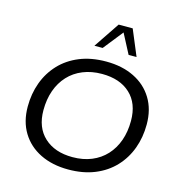

<svg xmlns="http://www.w3.org/2000/svg" viewBox="-117 -903 948 1016"><g transform="rotate(15 357.0 -395.0)"><path d="M347.6 10Q260.5 10 194.5 -22.4Q128.6 -54.8 91.9 -114.8Q55.3 -174.7 55.3 -256.6Q55.3 -327.1 77.7 -388.3Q100.2 -449.6 143.8 -495.9Q187.4 -542.2 250.7 -568.1Q314 -594 395.8 -594Q483.4 -594 549.3 -561.6Q615.2 -529.2 651.6 -469.4Q688.1 -409.7 688.1 -327.4Q688.1 -256.9 665.6 -195.7Q643.1 -134.4 599.5 -88.1Q556 -41.8 492.6 -15.9Q429.3 10 347.6 10ZM352.6 -59Q410.8 -59 457 -78.1Q503.1 -97.1 535.8 -132.4Q568.4 -167.8 585.6 -216.3Q602.8 -264.8 602.8 -324.3Q602.8 -419.7 546.2 -472.3Q489.6 -525 391.3 -525Q333.5 -525 286.9 -505.9Q240.2 -486.9 207.6 -451.6Q174.9 -416.2 157.7 -367.7Q140.5 -319.2 140.5 -259.7Q140.5 -164.9 197.9 -112Q255.3 -59 352.6 -59ZM312.9 -658.5 407.9 -799.8H484.8L543.8 -658.5H500.2L443.7 -766.3L358.1 -658.5Z"/></g></svg>

Font: Rokkitt SemiBold
Style: Italic
Weight: 600
Italic angle: -9°
Designer: Vernon Adams
Foundry: Vernon Adams
Version: Version 3.103